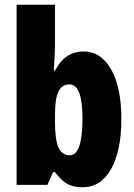

<svg xmlns="http://www.w3.org/2000/svg" viewBox="-20 -780 564 810"><path d="M212 -588Q212 -572 210.5 -546Q209 -520 207 -482H212Q235 -525 265 -544Q295 -563 332 -563Q406 -563 449 -487Q492 -411 492 -278Q492 -145 449 -67.5Q406 10 328 10Q291 10 266 -3Q241 -16 212 -54H204L180 0H50V-760H212ZM273 -424Q241 -424 226.5 -393.5Q212 -363 212 -297V-265Q212 -191 226.5 -158Q241 -125 274 -125Q328 -125 328 -280Q328 -424 273 -424Z"/></svg>

Font: Noto Sans Kannada ExtraCondensed Black
Style: Regular
Weight: 900
Width: 2
Designer: Jelle Bosma - Monotype Design Team
Foundry: Monotype Imaging Inc.
Version: Version 2.005; ttfautohint (v1.8.4.7-5d5b)